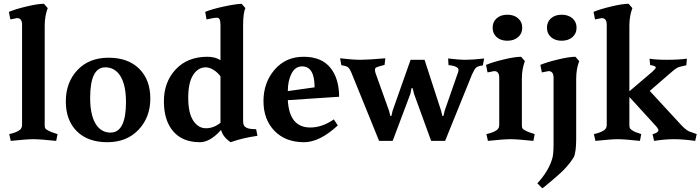

<svg xmlns="http://www.w3.org/2000/svg" viewBox="-20 -738 3714 1018"><path d="M217 -602V-76Q217 -63 219.5 -58Q222 -53 232 -48Q250 -37 285 -27L278 9Q192 0 157 0Q122 0 37 9L29 -27Q65 -35 82 -47Q97 -56 97 -76V-607Q97 -642 70 -642L35 -635L27 -675Q63 -690 122 -704Q181 -718 213 -718L233 -695Q217 -653 217 -602Z M549 16Q446 16 387.5 -42Q329 -100 329 -200.5Q329 -301 390.5 -366.5Q452 -432 555.5 -432Q659 -432 718 -373.5Q777 -315 777 -215.5Q777 -116 714.5 -50Q652 16 549 16ZM458 -219Q458 -130 486.5 -82.5Q515 -35 566 -35Q648 -35 648 -197Q648 -286 619 -333.5Q590 -381 538 -381Q458 -381 458 -219Z M1269 -95Q1269 -69 1285 -62Q1298 -53 1338 -53L1345 -18Q1263 -6 1203 16Q1163 -10 1152 -49Q1094 16 1040 16Q948 16 898.5 -41.5Q849 -99 849 -201Q849 -303 911.5 -370Q974 -437 1080 -437Q1120 -437 1149 -419V-607Q1149 -644 1131.5 -644Q1114 -644 1075 -635L1068 -675Q1101 -689 1162.5 -702.5Q1224 -716 1261 -718L1281 -695Q1269 -670 1269 -602ZM1149 -87V-333Q1135 -353 1113 -367Q1091 -381 1071 -381Q1030 -381 1004 -340.5Q978 -300 978 -219.5Q978 -139 1004.5 -98.5Q1031 -58 1072 -58Q1113 -58 1149 -87Z M1625 -62Q1688 -62 1750 -105L1771 -73Q1675 16 1592 16Q1494 16 1435.5 -44Q1377 -104 1377 -202Q1377 -300 1436 -368.5Q1495 -437 1589.5 -437Q1684 -437 1731 -379.5Q1778 -322 1778 -225L1506 -207Q1514 -62 1625 -62ZM1648 -275Q1648 -386 1582 -386Q1545 -386 1525.5 -347.5Q1506 -309 1506 -255Z M1783 -429Q1850 -421 1891 -421Q1932 -421 2023 -429L2019 -394Q1988 -386 1976 -381Q1968 -377 1968 -368Q1968 -359 1972 -348L2043 -150L2049 -124L2055 -123L2062 -152L2157 -421H2231L2319 -150L2325 -124L2331 -123L2338 -152L2406 -347Q2411 -358 2411 -366.5Q2411 -375 2405 -379Q2394 -389 2358 -393L2356 -428Q2412 -421 2450 -421Q2488 -421 2547 -428L2540 -391Q2514 -388 2504.5 -379.5Q2495 -371 2483 -344L2340 9H2266L2175 -241L2168 -270L2162 -271L2156 -241L2062 9H1990L1845 -348Q1835 -373 1825.5 -381Q1816 -389 1790 -392Z M2747 -321V-76Q2747 -63 2749.5 -58Q2752 -53 2762 -48Q2780 -37 2815 -27L2808 9Q2722 0 2687 0Q2652 0 2567 9L2559 -27Q2595 -35 2612 -47Q2627 -56 2627 -76V-326Q2627 -361 2600 -361L2565 -354L2557 -394Q2593 -409 2652 -423Q2711 -437 2743 -437L2763 -414Q2747 -372 2747 -321ZM2613.5 -541Q2592 -560 2592 -591Q2592 -622 2613.5 -641Q2635 -660 2670 -660Q2705 -660 2727 -641Q2749 -622 2749 -591Q2749 -560 2727 -541Q2705 -522 2670 -522Q2635 -522 2613.5 -541Z M2915 28V-326Q2915 -361 2888 -361L2853 -354L2845 -394Q2881 -409 2940 -423Q2999 -437 3031 -437L3051 -414Q3035 -372 3035 -321V-2Q3035 69 3022 96Q2990 147 2940 190Q2918 209 2910 216Q2859 260 2855 260L2829 234Q2889 169 2908 103Q2915 80 2915 28ZM2901.5 -541Q2880 -560 2880 -591Q2880 -622 2901.5 -641Q2923 -660 2958 -660Q2993 -660 3015 -641Q3037 -622 3037 -591Q3037 -560 3015 -541Q2993 -522 2958 -522Q2923 -522 2901.5 -541Z M3317 -602V-254L3438 -357Q3457 -374 3457 -380Q3457 -389 3427 -393L3424 -427Q3455 -421 3517.5 -421Q3580 -421 3622 -427L3619 -392Q3598 -387 3583 -383.5Q3568 -380 3543 -358L3425 -256L3591 -76Q3613 -52 3632 -42L3674 -27L3666 9Q3601 0 3553.5 0Q3506 0 3448 9L3440 -27Q3449 -28 3460 -34Q3471 -40 3471 -48Q3471 -56 3452 -76L3317 -224V-76Q3317 -63 3320 -58Q3323 -53 3332 -47Q3344 -38 3380 -27L3373 9Q3290 0 3256 0Q3222 0 3137 9L3129 -27Q3165 -35 3182 -47Q3197 -56 3197 -76V-607Q3197 -642 3170 -642L3135 -635L3127 -675Q3163 -690 3222 -704Q3281 -718 3313 -718L3333 -695Q3317 -653 3317 -602Z"/></svg>

Font: Buenard
Style: Bold
Weight: 700
Foundry: FontFuror
Version: Version 1.002 2011